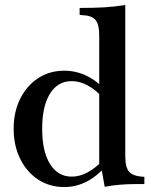

<svg xmlns="http://www.w3.org/2000/svg" viewBox="-20 -742 607 774"><path d="M239 12Q180 12 134 -18Q88 -48 61.5 -101.5Q35 -155 35 -223Q35 -291 61.5 -344Q88 -397 134 -427Q180 -457 239 -457Q287 -457 330 -436Q373 -415 409 -374L398 -344Q369 -378 335.5 -396.5Q302 -415 269 -415Q213 -415 181.5 -364.5Q150 -314 150 -223Q150 -132 181.5 -81Q213 -30 269 -30Q301 -30 332 -46.5Q363 -63 398 -98L411 -76Q372 -32 329.5 -10Q287 12 239 12ZM402 11 389 -63 380 -80V-600Q380 -644 364.5 -662Q349 -680 310 -681L301 -682V-710Q359 -710 401.5 -712.5Q444 -715 485 -722V-113Q485 -66 501.5 -48.5Q518 -31 562 -29V0H531Q496 0 465 2.5Q434 5 402 11Z"/></svg>

Font: Baskervville SemiBold
Style: Regular
Weight: 600
Version: Version 1.100